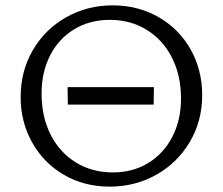

<svg xmlns="http://www.w3.org/2000/svg" viewBox="-20 -687 830 716"><path d="M57 -325Q57 -422 102.5 -500Q148 -578 226.5 -622.5Q305 -667 400 -667Q495 -667 571.5 -623Q648 -579 691 -502.5Q734 -426 734 -332Q734 -236 688 -158Q642 -80 563 -35.5Q484 9 389 9Q294 9 218.5 -35Q143 -79 100 -155.5Q57 -232 57 -325ZM655 -319Q655 -405 621.5 -471.5Q588 -538 527.5 -575.5Q467 -613 389 -613Q315 -613 257 -578Q199 -543 167 -480.5Q135 -418 135 -338Q135 -252 168.5 -185.5Q202 -119 262.5 -81.5Q323 -44 401 -44Q475 -44 532.5 -79Q590 -114 622.5 -176.5Q655 -239 655 -319ZM232 -362H554L553 -297H233Z"/></svg>

Font: LXGW Bright GB
Style: Regular
Weight: 400
Designer: Christian Thalmann (Catharsis Fonts)
Foundry: LXGW / Christian Thalmann (Catharsis Fonts) / Fontworks Inc.
Version: Version 5.510